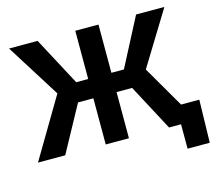

<svg xmlns="http://www.w3.org/2000/svg" viewBox="-120 -879 1337 1187"><g transform="rotate(-15 548.5 -286.0)"><path d="M605 -727.5V0H456.5V-727.5ZM22.9 0 249.5 -382.3 32.7 -727.5H215.3L379.9 -418.9H685.1L845.7 -727.5H1026.9L815.9 -383.3L1038.6 0H861.8L704.6 -295.4H358.4L197.3 0ZM938.5 156.2V0H896.5V-117.7H1086.9L1080.6 156.2Z"/></g></svg>

Font: Inter 16pt
Style: Bold
Weight: 700
Version: Version 4.001;git-66647c0bb